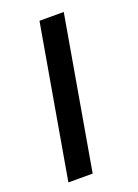

<svg xmlns="http://www.w3.org/2000/svg" viewBox="-109 -578 451 627"><g transform="rotate(-20 116.5 -264.0)"><path d="M18.1 0H102.5L194.3 -528.3H109.9Z"/></g></svg>

Font: Roboto Condensed
Style: Italic
Weight: 400
Designer: Google
Version: Version 1.000;PS 001.000;hotconv 1.0.88;makeotf.lib2.5.64775